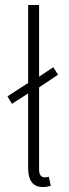

<svg xmlns="http://www.w3.org/2000/svg" viewBox="-20 -739 279 771"><path d="M152 12Q93 12 93 -64V-364L28 -322L10 -352L93 -406V-719H137V-431L194 -469L213 -439L137 -388V-58Q137 -42 143 -34.5Q149 -27 158 -27Q161 -27 164.5 -27Q168 -27 176 -29L184 7Q177 9 170 10.5Q163 12 152 12Z"/></svg>

Font: CV Source Sans Light
Style: Regular
Weight: 300
Designer: Paul D. Hunt
Foundry: Adobe Systems Incorporated
Version: Version 3.001